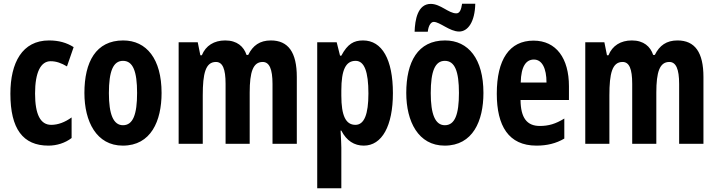

<svg xmlns="http://www.w3.org/2000/svg" viewBox="-20 -775 3866 1035"><path d="M241 10C286 10 331 -4 366 -31V-142C330 -116 293 -102 256 -102C198 -102 169 -158 169 -271C169 -384 199 -445 253 -445C283 -445 311 -435 341 -417L377 -521C339 -545 297 -557 244 -557C100 -557 36 -437 36 -270C36 -80 104 10 241 10Z M851 -274C851 -457 770 -557 644 -557C497 -557 435 -441 435 -274C435 -120 500 10 642 10C794 10 851 -123 851 -274ZM567 -273C567 -391 590 -447 643 -447C697 -447 719 -390 719 -274C719 -158 697 -100 643 -100C591 -100 567 -159 567 -273Z M1440 -557C1381 -557 1343 -530 1318 -479H1309C1294 -524 1258 -557 1194 -557C1134 -557 1089 -529 1068 -477H1060L1046 -547H943V0H1073V-261C1073 -379 1088 -441 1144 -441C1180 -441 1196 -404 1196 -323V0H1326V-276C1326 -387 1344 -441 1396 -441C1432 -441 1449 -403 1449 -322V0H1580V-360C1580 -493 1534 -557 1440 -557Z M1937 -557C1888 -557 1854 -539 1820 -475H1813L1795 -547H1690V240H1820V21C1820 1 1818 -30 1816 -71H1820C1848 -16 1890 10 1941 10C2039 10 2098 -96 2098 -273C2098 -454 2040 -557 1937 -557ZM1897 -447C1944 -447 1966 -389 1966 -271C1966 -158 1943 -102 1896 -102C1844 -102 1820 -151 1820 -260V-287C1820 -399 1844 -447 1897 -447Z M2215 -604H2286C2290 -641 2305 -657 2318 -657C2351 -657 2404 -605 2455 -605C2503 -605 2540 -658 2542 -755H2471C2466 -722 2458 -703 2440 -703C2398 -703 2355 -754 2302 -754C2231 -754 2217 -667 2215 -604ZM2586 -274C2586 -457 2505 -557 2379 -557C2232 -557 2170 -441 2170 -274C2170 -120 2235 10 2377 10C2529 10 2586 -123 2586 -274ZM2302 -273C2302 -391 2325 -447 2378 -447C2432 -447 2454 -390 2454 -274C2454 -158 2432 -100 2378 -100C2326 -100 2302 -159 2302 -273Z M2856 -556C2726 -556 2658 -454 2658 -270C2658 -97 2721 10 2872 10C2929 10 2978 -2 3022 -28V-136C2975 -107 2937 -96 2890 -96C2820 -96 2787 -140 2786 -236H3047V-310C3047 -460 2979 -556 2856 -556ZM2858 -454C2902 -454 2926 -407 2926 -330H2787C2789 -418 2816 -454 2858 -454Z M3632 -557C3573 -557 3535 -530 3510 -479H3501C3486 -524 3450 -557 3386 -557C3326 -557 3281 -529 3260 -477H3252L3238 -547H3135V0H3265V-261C3265 -379 3280 -441 3336 -441C3372 -441 3388 -404 3388 -323V0H3518V-276C3518 -387 3536 -441 3588 -441C3624 -441 3641 -403 3641 -322V0H3772V-360C3772 -493 3726 -557 3632 -557Z"/></svg>

Font: Noto Sans Devanagari ExtraCondensed
Style: Bold
Weight: 700
Width: 2
Designer: Jelle Bosma - Monotype Design Team
Foundry: Monotype Imaging Inc.
Version: Version 2.004